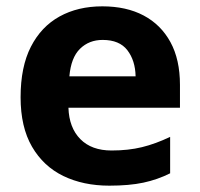

<svg xmlns="http://www.w3.org/2000/svg" viewBox="-20 -576 631 606"><path d="M303 -556Q379 -556 433.5 -527Q488 -498 518 -443Q548 -388 548 -308V-236H196Q198 -173 233.5 -137Q269 -101 332 -101Q385 -101 428 -111.5Q471 -122 517 -144V-29Q477 -9 432.5 0.5Q388 10 325 10Q243 10 180 -20.5Q117 -51 81 -113Q45 -175 45 -269Q45 -365 77.5 -428.5Q110 -492 168 -524Q226 -556 303 -556ZM304 -450Q261 -450 232.5 -422Q204 -394 199 -335H408Q407 -385 382 -417.5Q357 -450 304 -450Z"/></svg>

Font: Noto Sans Tai Tham
Style: Regular
Weight: 400
Designer: Monotype Design Team 2013. Revised by David WIlliams 2020
Foundry: Monotype Imaging Inc.
Version: Version 2.002